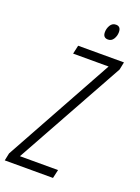

<svg xmlns="http://www.w3.org/2000/svg" viewBox="-206 -961 752 1032"><g transform="rotate(20 170.0 -445.0)"><path d="M-41 0 -32 -43 311 -665H108L119 -714H381L372 -670L28 -49H246L235 0ZM258 -800Q229 -800 229 -832Q229 -853 240 -871.5Q251 -890 272 -890Q300 -890 300 -857Q300 -836 289 -818Q278 -800 258 -800Z"/></g></svg>

Font: Noto Sans ExtraCondensed Light
Style: Italic
Weight: 300
Width: 2
Italic angle: -12°
Designer: Monotype Design Team
Foundry: Monotype Imaging Inc.
Version: Version 2.013; ttfautohint (v1.8.4.7-5d5b)